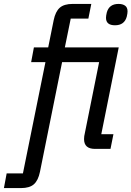

<svg xmlns="http://www.w3.org/2000/svg" viewBox="-90 -760 671 980"><path d="M83 -518H156L184 -657Q193 -701 215 -720.5Q237 -740 281 -740H376L361 -665H271L241 -518H516L427 -75H489L474 0H395Q339 0 339 -50Q339 -58 340 -65Q341 -72 343 -80L416 -443H227L114 117Q105 161 83 180.5Q61 200 17 200H-70L-56 125H27L142 -443H69ZM497 -631Q451 -631 451 -669Q451 -674 452 -681Q453 -688 455 -696Q467 -740 515 -740Q536 -740 548.5 -731Q561 -722 561 -702Q561 -697 560 -690Q559 -683 557 -675Q545 -631 497 -631Z"/></svg>

Font: IBM Plex Sans Condensed Text
Style: Italic
Weight: 450
Width: 3
Italic angle: -11°
Designer: Mike Abbink, Paul van der Laan, Pieter van Rosmalen
Foundry: Bold Monday
Version: Version 1.1